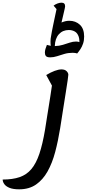

<svg xmlns="http://www.w3.org/2000/svg" viewBox="-149 -1048 648 1433"><path d="M-6 365Q-51 365 -78 354Q-105 343 -117 326Q-129 309 -129 292Q-55 292 -2.5 274Q50 256 85.5 213.5Q121 171 145 99.5Q169 28 187 -79Q196 -136 203 -181Q210 -226 216 -262Q222 -298 226.5 -328Q231 -358 235 -385Q239 -412 243 -438L249 -390L196 -488Q229 -508 258.5 -519Q288 -530 310 -530Q335 -530 348 -517Q361 -504 361 -490Q361 -483 356 -449Q351 -415 342.5 -361Q334 -307 323 -238Q312 -169 300 -91Q285 3 263 86Q241 169 206 231.5Q171 294 119.5 329.5Q68 365 -6 365ZM226 -620Q202 -620 194 -629.5Q186 -639 186 -655Q186 -668 190 -682Q194 -696 201 -713Q207 -712 215 -709.5Q223 -707 230 -706Q229 -711 228.5 -720Q228 -729 228 -738Q228 -749 229 -758.5Q230 -768 232 -777Q234 -791 238 -812Q242 -833 247.5 -859.5Q253 -886 259.5 -916.5Q266 -947 273 -980L251 -1006Q264 -1016 280 -1022Q296 -1028 310 -1028Q337 -1028 337 -1001Q337 -995 329 -961Q321 -927 310 -880Q324 -886 338.5 -889.5Q353 -893 368 -893Q415 -893 447 -863.5Q479 -834 479 -775Q479 -746 471 -722.5Q463 -699 451 -681Q439 -663 427 -649Q422 -651 413 -652.5Q404 -654 394 -654Q360 -654 331.5 -645.5Q303 -637 277 -628.5Q251 -620 226 -620ZM440 -693Q448 -746 438.5 -774Q429 -802 409 -813Q389 -824 365 -824Q319 -824 290.5 -792.5Q262 -761 260 -704Q293 -705 320.5 -713.5Q348 -722 372 -730Q396 -738 419 -738Q432 -738 442.5 -734Q453 -730 457 -723Z"/></svg>

Font: Lemonada
Style: Regular
Weight: 400
Designer: Mohamed Gaber (Arabic), Eduardo Tunni (Latin)
Foundry: Kief Type Foundry
Version: Version 4.005